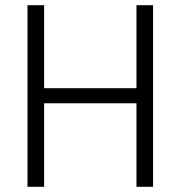

<svg xmlns="http://www.w3.org/2000/svg" viewBox="-20 -720 696 740"><path d="M86 0H150V-322H506V0H570V-700H506V-380H150V-700H86Z"/></svg>

Font: Meta Space Light
Style: Regular
Weight: 300
Designer: Meta Pool / Florian Karsten
Foundry: Meta Pool / Florian Karsten
Version: Version 2.000;Glyphs 3.1.1 (3137)